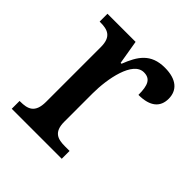

<svg xmlns="http://www.w3.org/2000/svg" viewBox="-155 -654 763 763"><g transform="rotate(45 226.5 -273.0)"><path d="M26 0H307V-44H281C242 -44 210 -52 210 -111V-271C210 -353 233 -474 295 -474C331 -474 343 -450 343 -395C409 -395 439 -423 439 -469C439 -516 407 -546 341 -546C262 -546 233 -499 208 -435H203L186 -536H28V-492H31C72 -492 103 -483 103 -424V-116C103 -53 71 -44 29 -44H26Z"/></g></svg>

Font: Noto Serif Lao SemiCondensed Medium
Style: Regular
Weight: 500
Width: 4
Designer: Monotype Design Team
Foundry: Monotype Imaging Inc.
Version: Version 2.003